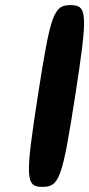

<svg xmlns="http://www.w3.org/2000/svg" viewBox="-20 -731 349 751"><path d="M274 -356C324 -678 322 -711 256 -711C190 -711 178 -678 128 -356C78 -33 80 0 146 0C212 0 224 -33 274 -356Z"/></svg>

Font: Asimov Print
Style: AIt
Weight: 500
Designer: Google
Version: Version 2.000980: 2014